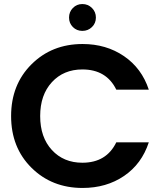

<svg xmlns="http://www.w3.org/2000/svg" viewBox="-20 -925 808 951"><path d="M389 -707Q506 -707 594 -647Q682 -587 717 -481H556Q507 -581 388 -581Q295 -581 237 -518Q179 -455 179 -350Q179 -245 237 -182Q295 -119 388 -119Q507 -119 556 -220H717Q682 -113 594.5 -53.5Q507 6 389 6Q237 6 136 -94Q35 -194 35 -350Q35 -506 136 -606.5Q237 -707 389 -707ZM435.5 -791Q416 -772 388 -772Q360 -772 341 -791Q322 -810 322 -838Q322 -866 341 -885.5Q360 -905 388 -905Q416 -905 435.5 -885.5Q455 -866 455 -838Q455 -810 435.5 -791Z"/></svg>

Font: SVN-Poppins SemiBold
Style: Regular
Weight: 600
Designer: Ninad Kale (Devanagari), Jonny Pinhorn (Latin)
Foundry: Indian Type Foundry
Version: Version 3.002 2017